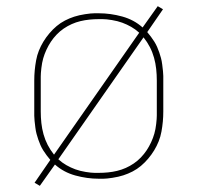

<svg xmlns="http://www.w3.org/2000/svg" viewBox="-20 -571 640 622"><path d="M109 31 92 21 143 -53Q137 -60 131 -68Q125 -76 120 -84Q115 -92 111 -101Q107 -110 104 -119Q101 -128 98.5 -137Q96 -146 94.5 -158Q93 -170 92 -179.5Q91 -189 91 -196V-310Q91 -327 92.5 -343Q94 -359 97 -375.5Q100 -392 106 -407Q112 -422 120.5 -436Q129 -450 140 -463Q151 -476 163.5 -486.5Q176 -497 190.5 -504.5Q205 -512 220.5 -517Q236 -522 255.5 -525Q275 -528 286 -528H300Q338 -528 376 -517.5Q414 -507 442 -482L491 -551L508 -541L457 -467Q463 -460 469 -452Q475 -444 480 -436Q485 -428 489 -419Q493 -410 496 -401Q499 -392 501.5 -383Q504 -374 505.5 -362Q507 -350 508 -340.5Q509 -331 509 -325V-210Q509 -193 507.5 -177Q506 -161 503 -144.5Q500 -128 494 -113Q488 -98 479.5 -84Q471 -70 460 -57Q449 -44 436.5 -33.5Q424 -23 409.5 -15.5Q395 -8 379.5 -3Q364 2 344.5 5Q325 8 315 8H300Q262 8 224 -2.5Q186 -13 158 -38ZM155 -70 431 -465Q419 -476 405 -484Q391 -492 376 -497.5Q361 -503 342.5 -506Q324 -509 313 -509H300Q285 -509 270 -507.5Q255 -506 240.5 -502.5Q226 -499 212.5 -493Q199 -487 186.5 -478.5Q174 -470 163.5 -459Q153 -448 145 -436Q137 -424 130.5 -410Q124 -396 120 -382Q116 -368 114 -350.5Q112 -333 112 -323V-210Q112 -191 114 -172.5Q116 -154 121 -136Q126 -118 134.5 -101.5Q143 -85 155 -70ZM287 -11H300Q315 -11 330 -12.5Q345 -14 359.5 -17.5Q374 -21 387.5 -27Q401 -33 413.5 -41.5Q426 -50 436.5 -61Q447 -72 455 -84Q463 -96 469.5 -110Q476 -124 480 -138Q484 -152 486 -169.5Q488 -187 488 -197V-310Q488 -329 486 -347.5Q484 -366 479 -384Q474 -402 465.5 -418.5Q457 -435 445 -450L169 -55Q181 -44 195 -36Q209 -28 224 -22.5Q239 -17 257.5 -14Q276 -11 287 -11Z"/></svg>

Font: Iosevka Aile Thin
Style: Regular
Weight: 100
Designer: Belleve Invis
Foundry: Belleve Invis
Version: Version 31.1.0; ttfautohint (v1.8.4)